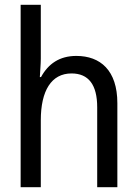

<svg xmlns="http://www.w3.org/2000/svg" viewBox="-20 -780 570 800"><path d="M66 0H150V-279C150 -402 194 -474 278 -474C349 -474 385 -427 385 -333V0H469V-350C469 -487 398 -547 298 -547C228 -547 181 -514 151 -459H146C147 -482 150 -512 150 -536V-760H66Z"/></svg>

Font: Noto Sans Mono Condensed
Style: Regular
Weight: 400
Width: 3
Designer: Monotype Design Team
Foundry: Monotype Imaging Inc.
Version: Version 2.014